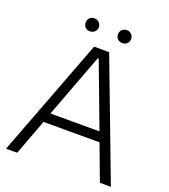

<svg xmlns="http://www.w3.org/2000/svg" viewBox="-152 -958 940 1067"><g transform="rotate(20 318.5 -424.5)"><path d="M222 -772C244 -772 262 -788 262 -810C262 -832 244 -849 222 -849C200 -849 184 -832 184 -810C184 -788 200 -772 222 -772ZM414 -772C436 -772 453 -788 453 -810C453 -832 436 -849 414 -849C392 -849 375 -832 375 -810C375 -788 392 -772 414 -772ZM8 0H74L153 -211H484L563 0H628L363 -700H274ZM173 -268 315 -646H321L463 -268Z"/></g></svg>

Font: Fixel Display Light
Style: Regular
Weight: 300
Designer: AlfaBravo + MacPaw
Foundry: Kyrylo Tkachov, Marchela Mozhyna, Serhii Makarenko, Maria Weinstein, Zakhar Kryvoshyya
Version: Version 1.211